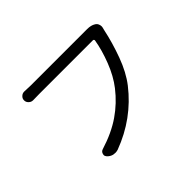

<svg xmlns="http://www.w3.org/2000/svg" viewBox="-133 -979 1266 1266"><g transform="rotate(-45 500.0 -345.5)"><path d="M763.7 -699.2Q767.6 -699.2 770.5 -699.2Q807.6 -699.2 830.1 -684.6Q843.8 -676.8 848.6 -661.1Q851.6 -653.3 851.6 -644.5Q851.6 -637.7 849.6 -630.9Q847.7 -624 845.7 -615.2Q825.2 -517.6 788.1 -416.5Q751 -315.4 697.3 -246.1Q562.5 -73.2 350.6 5.9Q337.9 9.8 326.2 9.8Q316.4 9.8 306.6 7.8Q284.2 2 268.6 -15.6Q260.7 -24.4 260.7 -35.2Q260.7 -40 262.7 -44.9Q267.6 -61.5 284.2 -66.4Q400.4 -102.5 481.9 -158.7Q563.5 -214.8 625 -293.9Q673.8 -356.4 708 -444.3Q742.2 -532.2 754.9 -610.4Q754.9 -614.3 752.4 -617.2Q750 -620.1 746.1 -620.1H245.1Q219.7 -620.1 189.5 -619.1Q188.5 -619.1 187.5 -619.1Q169.9 -619.1 158.2 -630.9Q144.5 -642.6 144.5 -661.1Q144.5 -678.7 158.2 -690.4Q169.9 -701.2 185.5 -701.2Q187.5 -701.2 188.5 -701.2Q220.7 -699.2 245.1 -699.2H747.1Q757.8 -699.2 763.7 -699.2Z"/></g></svg>

Font: Gen Jyuu GothicX Regular
Style: Regular
Weight: 400
Designer: [Source Han Sans]
Ryoko NISHIZUKA  (kana & ideographs); Paul D. Hunt (Latin, Greek & Cyrillic); Wenlong ZHANG  (bopomofo
Version: Version 1.002.20150607